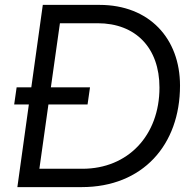

<svg xmlns="http://www.w3.org/2000/svg" viewBox="-20 -765 785 785"><path d="M51 0H314C563 0 716 -172 716 -415C716 -608 590 -745 387 -745H155L108 -408H48L38 -338H98ZM141 -75 178 -338H338L348 -408H188L225 -670H379C535 -670 632 -569 632 -407C632 -211 503 -75 317 -75Z"/></svg>

Font: Mluvka
Style: Italic
Weight: 400
Italic angle: -8°
Designer: Modified by Jiří Krblich, Original typeface by Gumpita Rahayu
Foundry: Gumpita Rahayu & Jiří Krblich
Version: Version 2.000;Glyphs 3.1.1 (3134)